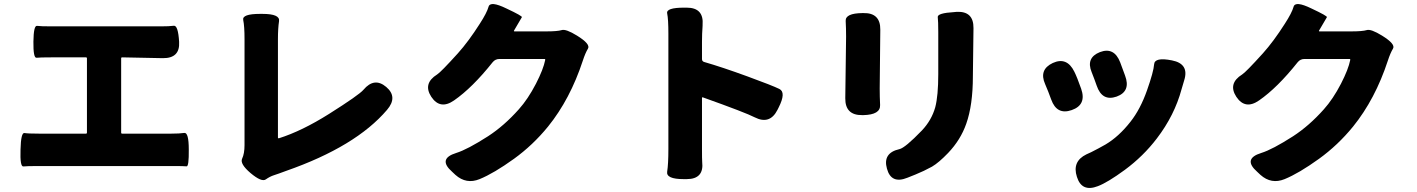

<svg xmlns="http://www.w3.org/2000/svg" viewBox="-20 -839 7040 954"><path d="M82 -96Q84 -181 101.5 -178Q119 -175 173 -175H407Q412 -175 412 -180V-549Q412 -554 407 -554H236Q178 -554 161.5 -552Q145 -550 146 -632Q147 -713 164 -710.5Q181 -708 236 -708H778Q822 -708 843.5 -711Q865 -714 870 -631Q875 -549 789 -550L587 -554Q582 -554 582 -549V-180Q582 -175 587 -175H832Q873 -175 895.5 -178.5Q918 -182 918 -96Q919 -11 907 -12.5Q895 -14 832 -14H173Q113 -14 96 -12Q79 -10 82 -96Z M1225 21Q1171 -25 1183 -50.5Q1195 -76 1195 -118V-644Q1195 -709 1188.5 -739.5Q1182 -770 1272 -770H1284Q1372 -770 1366.5 -734Q1361 -698 1361 -644V-156Q1361 -151 1366 -152Q1480 -188 1615 -273Q1764 -367 1786 -393Q1840 -457 1899 -407Q1958 -357 1903 -293Q1748 -111 1402 10Q1362 25 1341.5 31.5Q1321 38 1300.5 52.5Q1280 67 1225 21Z M2363 51Q2297 78 2243 30L2227 15Q2153 -50 2247 -79Q2302 -96 2405 -162Q2485 -214 2558 -296Q2603 -346 2643 -423Q2680 -495 2689 -541Q2690 -546 2685 -546H2462Q2441 -546 2428 -530Q2327 -403 2236 -340Q2167 -292 2123 -358Q2080 -424 2152 -469Q2170 -480 2255 -574Q2308 -633 2364 -721Q2399 -775 2407.5 -805.5Q2416 -836 2496 -797Q2577 -759 2573 -753.5Q2569 -748 2534 -687Q2532 -683 2537 -683H2693Q2750 -683 2771 -689.5Q2792 -696 2847 -662Q2915 -620 2901.5 -597.5Q2888 -575 2876 -538Q2813 -346 2703 -210Q2628 -118 2534 -50Q2434 22 2363 51Z M3377 51Q3289 51 3295 14Q3301 -23 3301 -100V-671Q3301 -744 3295 -772.5Q3289 -801 3379 -801H3392Q3478 -801 3471 -715V-711Q3468 -671 3468 -631V-546Q3468 -534 3479 -531Q3569 -505 3693.5 -459.5Q3818 -414 3852.5 -397Q3887 -380 3849 -305L3843 -293Q3805 -218 3730 -256Q3686 -279 3473 -355Q3468 -357 3468 -352V-100Q3468 -48 3469 -35Q3479 51 3392 51Z M4489 44Q4408 77 4387 -1Q4365 -79 4449 -98Q4477 -104 4561 -191Q4609 -242 4627 -306Q4642 -363 4642 -471V-678Q4642 -734 4639.5 -754Q4637 -774 4722 -779L4732 -780Q4818 -785 4817 -699L4814 -460Q4814 -317 4781 -224Q4753 -144 4691 -79Q4645 -31 4611 -11Q4571 11 4529 28ZM4264 -267Q4179 -266 4180 -351L4184 -657Q4184 -698 4182 -735Q4180 -773 4265 -774H4270Q4355 -776 4354 -691L4351 -399Q4351 -358 4353 -317Q4355 -269 4270 -267Z M5435 86Q5355 117 5331 40Q5306 -37 5378 -72L5402 -83Q5438 -101 5473 -121Q5539 -160 5597 -234Q5646 -296 5679 -389.5Q5712 -483 5714.5 -519.5Q5717 -556 5803 -539Q5890 -522 5864 -440Q5862 -435 5851 -396Q5816 -266 5728 -151Q5661 -63 5569 5Q5483 68 5435 86ZM5305 -292Q5231 -266 5203 -345Q5189 -384 5173 -421Q5141 -493 5211 -526Q5281 -558 5318 -483Q5332 -455 5352 -398Q5380 -318 5305 -292ZM5528 -359Q5456 -334 5429 -414Q5419 -443 5404 -481Q5375 -552 5445 -580Q5516 -607 5546 -529L5570 -464Q5600 -385 5528 -359Z M6363 51Q6297 78 6243 30L6227 15Q6153 -50 6247 -79Q6302 -96 6405 -162Q6485 -214 6558 -296Q6603 -346 6643 -423Q6680 -495 6689 -541Q6690 -546 6685 -546H6462Q6441 -546 6428 -530Q6327 -403 6236 -340Q6167 -292 6123 -358Q6080 -424 6152 -469Q6170 -480 6255 -574Q6308 -633 6364 -721Q6399 -775 6407.5 -805.5Q6416 -836 6496 -797Q6577 -759 6573 -753.5Q6569 -748 6534 -687Q6532 -683 6537 -683H6693Q6750 -683 6771 -689.5Q6792 -696 6847 -662Q6915 -620 6901.5 -597.5Q6888 -575 6876 -538Q6813 -346 6703 -210Q6628 -118 6534 -50Q6434 22 6363 51Z"/></svg>

Font: Resource Han Rounded JP Heavy
Style: Regular
Weight: 900
Designer: Cyano Hao (round all glyphs); Ryoko NISHIZUKA 西塚涼子 (kana, bopomofo & ideographs); Paul D. Hunt (Latin, Greek & Cyrillic)
Foundry: Cyano Hao
Version: 0.990